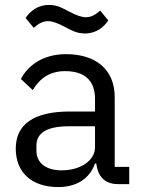

<svg xmlns="http://www.w3.org/2000/svg" viewBox="-20 -748 574 780"><path d="M325 -612C371 -612 402 -638 420 -665L387 -705C367 -688 351 -678 329 -678C312 -678 291 -685 259 -702C238 -713 214 -728 179 -728C133 -728 102 -702 84 -675L117 -635C137 -652 153 -662 175 -662C192 -662 213 -655 245 -638C266 -627 290 -612 325 -612ZM505 0V-70H446V-354C446 -463 372 -528 248 -528C155 -528 93 -482 65 -427L113 -382C141 -429 182 -459 244 -459C326 -459 366 -419 366 -346V-295H264C114 -295 44 -241 44 -144C44 -48 108 12 217 12C289 12 344 -21 366 -84H371C377 -36 401 0 460 0ZM230 -56C168 -56 128 -85 128 -136V-157C128 -207 169 -235 260 -235H366V-150C366 -97 309 -56 230 -56Z"/></svg>

Font: IBM Plex Thai Looped
Style: Regular
Weight: 400
Designer: Mike Abbink, Paul van der Laan, Pieter van Rosmalen, Ben Mitchell, Mark Frömberg
Foundry: Bold Monday
Version: Version 1.0